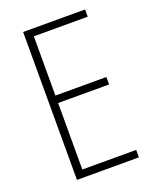

<svg xmlns="http://www.w3.org/2000/svg" viewBox="-135 -792 704 871"><g transform="rotate(-20 217.5 -357.0)"><path d="M383 0V-36H123V-357H369V-393H123V-679H383V-714H84V0Z"/></g></svg>

Font: Noto Sans Malayalam Condensed ExtraLight
Style: Regular
Weight: 200
Width: 3
Designer: Jelle Bosma - Monotype Design Team
Foundry: Monotype Imaging Inc.
Version: Version 2.104